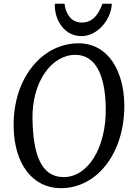

<svg xmlns="http://www.w3.org/2000/svg" viewBox="-20 -986 717 1016"><path d="M302.2 9.8C496.6 9.8 642.1 -181.2 637.7 -435.5C634.8 -607.9 554.2 -756.8 395.5 -756.8C204.1 -756.8 47.4 -573.7 52.2 -313C55.7 -117.2 153.3 9.8 302.2 9.8ZM315.9 -48.8C195.3 -49.8 155.3 -172.4 151.9 -356.4C148.4 -550.8 251.5 -695.8 378.9 -695.8C481.9 -695.8 536.6 -595.7 539.6 -417C543.5 -202.1 443.8 -47.9 315.9 -48.8ZM411.1 -794.9C493.2 -794.9 559.6 -874.5 570.3 -950.2C571.3 -955.6 571.8 -960.9 571.8 -966.3H522C510.7 -937 485.4 -866.7 413.6 -866.7C352.1 -866.7 331.1 -917.5 323.7 -951.2C322.8 -956.5 322.3 -961.9 321.8 -966.3H270.5C270 -963.4 270 -960 270 -957C270 -879.4 320.3 -794.9 411.1 -794.9Z"/></svg>

Font: Merriweather
Style: Italic
Weight: 400
Italic angle: -7.5°
Designer: Eben Sorkin
Foundry: Eben Sorkin
Version: Version 1.001